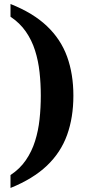

<svg xmlns="http://www.w3.org/2000/svg" viewBox="-20 -792 441 951"><path d="M32 75Q78.4 44.6 107.9 1.5Q137.5 -41.6 153.6 -93Q169.8 -144.3 175.9 -201.2Q182.1 -258.2 182.1 -318.2Q182.1 -377.6 175.9 -434.2Q169.8 -490.8 153.6 -541.9Q137.5 -592.9 107.9 -635.6Q78.4 -678.2 32 -709.2V-772.2Q143.7 -728.1 212.4 -662.8Q281.1 -597.6 312.3 -511.5Q343.5 -425.4 343.5 -318.2Q343.5 -210.3 312.3 -123.6Q281.1 -36.8 212.4 28.6Q143.7 93.9 32 139Z"/></svg>

Font: Noto Serif Hebrew
Style: Regular
Weight: 400
Designer: Monotype Design Team
Foundry: Monotype Imaging Inc.
Version: Version 2.003